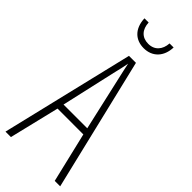

<svg xmlns="http://www.w3.org/2000/svg" viewBox="-290 -938 973 973"><g transform="rotate(45 196.0 -452.0)"><path d="M301 -904H272C269 -857 242 -826 197 -826C151 -826 124 -856 122 -904H92C95 -831 138 -794 196 -794C258 -794 299 -837 301 -904ZM353 0H392L221 -714H171L0 0H39L104 -269H289ZM215 -596 281 -305H111L177 -597C185 -631 191 -654 196 -683C202 -654 207 -630 215 -596Z"/></g></svg>

Font: Noto Sans Devanagari UI ExtraCondensed ExtraLight
Style: Regular
Weight: 200
Width: 2
Designer: Jelle Bosma - Monotype Design Team
Foundry: Monotype Imaging Inc.
Version: Version 2.004